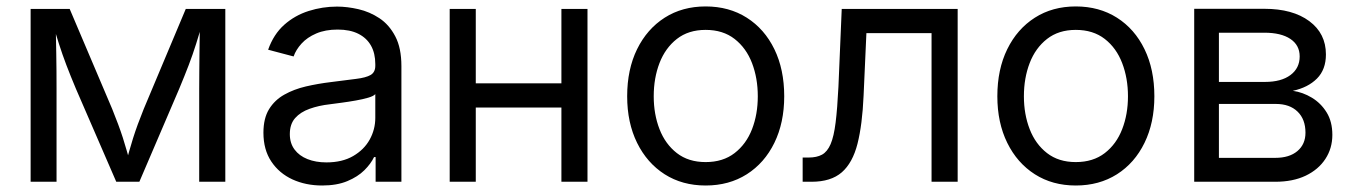

<svg xmlns="http://www.w3.org/2000/svg" viewBox="-20 -568 4232 600"><path d="M75.7 0V-540H197.8L330.6 -227.5Q340.8 -202.1 349.1 -179.9Q357.4 -157.7 364 -137.2Q370.6 -116.7 376.2 -96.7Q381.8 -76.7 387.7 -56.6H373Q378.4 -76.2 383.8 -95.7Q389.2 -115.2 395.8 -136Q402.3 -156.7 410.6 -179.4Q418.9 -202.1 429.2 -227.5L560.5 -540H684.1V0H602.5V-290Q602.5 -318.4 602.8 -345Q603 -371.6 603.3 -397.7Q603.5 -423.8 604 -450.2Q604.5 -476.6 605 -503.9H615.2Q603.5 -464.8 593 -431.4Q582.5 -397.9 569.8 -364.7Q557.1 -331.5 540 -290.5L415.5 0H343.3L217.3 -290.5Q200.2 -331.1 187.5 -364.5Q174.8 -397.9 164.1 -431.4Q153.3 -464.8 141.6 -503.9H153.8Q154.3 -480 154.8 -454.1Q155.3 -428.2 155.8 -401.4Q156.2 -374.5 156.5 -346.7Q156.7 -318.8 156.7 -290V0Z M986.8 11.7Q935.5 11.7 894 -7.3Q852.5 -26.4 827.9 -63.2Q803.2 -100.1 803.2 -153.3Q803.2 -198.2 820.8 -226.8Q838.4 -255.4 868.4 -272.2Q898.4 -289.1 936 -297.9Q973.6 -306.6 1014.2 -311.5Q1062 -317.9 1092.8 -321.5Q1123.5 -325.2 1138.2 -333.7Q1152.8 -342.3 1152.8 -362.3V-367.7Q1152.8 -401.4 1139.4 -425.3Q1126 -449.2 1099.9 -462.4Q1073.7 -475.6 1035.2 -475.6Q996.6 -475.6 968.3 -463.4Q939.9 -451.2 922.4 -431.9Q904.8 -412.6 897.5 -391.6L817.9 -412.6Q835 -460.9 868.2 -490.5Q901.4 -520 944.6 -533.7Q987.8 -547.4 1033.2 -547.4Q1064.9 -547.4 1100.1 -539.3Q1135.3 -531.2 1165.8 -511Q1196.3 -490.7 1215.3 -454.3Q1234.4 -418 1234.4 -361.3V0H1153.8V-77.1H1148.9Q1139.2 -56.6 1118.7 -36.1Q1098.1 -15.6 1065.4 -2Q1032.7 11.7 986.8 11.7ZM1000 -60.5Q1049.3 -60.5 1083.5 -80.3Q1117.7 -100.1 1135.3 -131.8Q1152.8 -163.6 1152.8 -199.7V-273.9Q1147.5 -267.6 1130.6 -262.7Q1113.8 -257.8 1091.8 -253.9Q1069.8 -250 1048.1 -247.1Q1026.4 -244.1 1011.2 -242.2Q976.1 -238.3 947.5 -228Q918.9 -217.8 902.3 -199Q885.7 -180.2 885.7 -148.9Q885.7 -120.6 900.4 -100.8Q915 -81.1 940.9 -70.8Q966.8 -60.5 1000 -60.5Z M1753.4 -307.6V-231.9H1446.8V-307.6ZM1466.8 -540V0H1385.3V-540ZM1815.9 -540V0H1734.4V-540Z M2185.1 11.7Q2112.3 11.7 2057.1 -23.4Q2002 -58.6 1970.9 -121.6Q1939.9 -184.6 1939.9 -267.1Q1939.9 -351.1 1970.9 -414.3Q2002 -477.5 2057.1 -512.7Q2112.3 -547.9 2185.1 -547.9Q2258.3 -547.9 2313.7 -512.7Q2369.1 -477.5 2399.9 -414.3Q2430.7 -351.1 2430.7 -267.1Q2430.7 -184.6 2399.9 -121.6Q2369.1 -58.6 2313.7 -23.4Q2258.3 11.7 2185.1 11.7ZM2185.1 -61.5Q2239.3 -61.5 2275.6 -89.6Q2312 -117.7 2330.1 -164.3Q2348.1 -210.9 2348.1 -267.1Q2348.1 -323.7 2330.1 -370.8Q2312 -418 2275.6 -446.3Q2239.3 -474.6 2185.1 -474.6Q2131.3 -474.6 2095.2 -446.3Q2059.1 -418 2041 -371.1Q2022.9 -324.2 2022.9 -267.1Q2022.9 -210.9 2041 -164.3Q2059.1 -117.7 2095.2 -89.6Q2131.3 -61.5 2185.1 -61.5Z M2488.3 0V-75.7H2507.3Q2532.2 -75.7 2548.8 -84.7Q2565.4 -93.8 2575.7 -117.7Q2585.9 -141.6 2591.3 -185.1Q2596.7 -228.5 2600.1 -296.9L2610.4 -540H2972.7V0H2891.1V-464.4H2687.5L2678.7 -269Q2674.8 -178.7 2659.7 -118.9Q2644.5 -59.1 2610.6 -29.5Q2576.7 0 2516.1 0Z M3341.8 11.7Q3269 11.7 3213.9 -23.4Q3158.7 -58.6 3127.7 -121.6Q3096.7 -184.6 3096.7 -267.1Q3096.7 -351.1 3127.7 -414.3Q3158.7 -477.5 3213.9 -512.7Q3269 -547.9 3341.8 -547.9Q3415 -547.9 3470.5 -512.7Q3525.9 -477.5 3556.6 -414.3Q3587.4 -351.1 3587.4 -267.1Q3587.4 -184.6 3556.6 -121.6Q3525.9 -58.6 3470.5 -23.4Q3415 11.7 3341.8 11.7ZM3341.8 -61.5Q3396 -61.5 3432.4 -89.6Q3468.8 -117.7 3486.8 -164.3Q3504.9 -210.9 3504.9 -267.1Q3504.9 -323.7 3486.8 -370.8Q3468.8 -418 3432.4 -446.3Q3396 -474.6 3341.8 -474.6Q3288.1 -474.6 3252 -446.3Q3215.8 -418 3197.8 -371.1Q3179.7 -324.2 3179.7 -267.1Q3179.7 -210.9 3197.8 -164.3Q3215.8 -117.7 3252 -89.6Q3288.1 -61.5 3341.8 -61.5Z M3711.9 0V-540.5H3931.2Q4019.5 -540.5 4071.5 -502Q4123.5 -463.4 4123.5 -397.9Q4123.5 -350.6 4095.5 -322.5Q4067.4 -294.4 4020 -284.2Q4051.3 -279.8 4079.6 -262.7Q4107.9 -245.6 4125.7 -216.8Q4143.6 -188 4143.6 -146.5Q4143.6 -104.5 4121.8 -71.3Q4100.1 -38.1 4060.3 -19Q4020.5 0 3965.3 0ZM3789.1 -74.7H3965.3Q4009.3 -74.7 4034.4 -95.9Q4059.6 -117.2 4059.6 -153.3Q4059.6 -195.3 4034.9 -219.2Q4010.3 -243.2 3966.8 -243.2H3789.1ZM3789.1 -312H3933.1Q3983.9 -312 4012.7 -333.5Q4041.5 -355 4041.5 -391.6Q4041.5 -426.8 4012.5 -446.3Q3983.4 -465.8 3931.2 -465.8H3789.1Z"/></svg>

Font: V-Inter
Style: Regular-375
Weight: 375
Designer: Rasmus Andersson
Foundry: rsms
Version: Version 4.000;git-4146feb